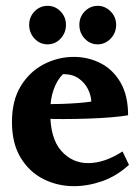

<svg xmlns="http://www.w3.org/2000/svg" viewBox="-20 -632 480 658"><path d="M233 -437Q283 -437 325.5 -415Q368 -393 393.5 -348.5Q419 -304 419 -237Q397 -233 361 -230Q325 -227 282 -225.5Q239 -224 196 -224Q164 -224 141 -225Q118 -226 110 -227V-275Q121 -275 143.5 -275Q166 -275 194 -276Q222 -277 248.5 -279Q275 -281 293 -284Q292 -305 281.5 -326.5Q271 -348 250 -363Q229 -378 196 -378Q176 -359 164 -325.5Q152 -292 152 -248Q152 -158 189.5 -115.5Q227 -73 282 -73Q338 -73 400 -113L422 -67Q379 -28 330 -11Q281 6 233 6Q177 6 128.5 -18.5Q80 -43 50.5 -92Q21 -141 21 -214Q21 -288 51.5 -337.5Q82 -387 130.5 -412Q179 -437 233 -437ZM143 -480Q117 -480 98.5 -499.5Q80 -519 80 -547Q80 -574 98.5 -593Q117 -612 143 -612Q169 -612 187.5 -593Q206 -574 206 -547Q206 -519 187.5 -499.5Q169 -480 143 -480ZM315 -480Q289 -480 270.5 -499.5Q252 -519 252 -547Q252 -574 270.5 -593Q289 -612 315 -612Q340 -612 359 -593Q378 -574 378 -547Q378 -519 359 -499.5Q340 -480 315 -480Z"/></svg>

Font: Ruwudu
Style: Bold
Weight: 700
Designer: Becca Hirsbrunner Spalinger
Foundry: SIL International
Version: Version 3.000